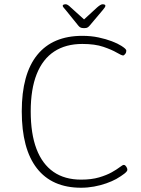

<svg xmlns="http://www.w3.org/2000/svg" viewBox="-20 -874 659 900"><path d="M360 6Q224 6 153 -85Q82 -176 82 -352Q82 -527 154.5 -616.5Q227 -706 366 -706Q407 -706 442 -698.5Q477 -691 504.5 -680.5Q532 -670 549 -659Q560 -652 566 -646.5Q572 -641 572 -636Q572 -633 571 -629Q570 -625 567.5 -622Q565 -619 562.5 -616.5Q560 -614 557 -614Q550 -614 527 -627.5Q504 -641 464.5 -654.5Q425 -668 366 -668Q288 -668 234 -632.5Q180 -597 152 -526.5Q124 -456 124 -352Q124 -247 151 -176Q178 -105 230.5 -68.5Q283 -32 360 -32Q409 -32 444.5 -42.5Q480 -53 504 -66.5Q528 -80 541.5 -90.5Q555 -101 560 -101Q564 -101 567 -98.5Q570 -96 572.5 -92Q575 -88 576 -84.5Q577 -81 577 -78Q577 -71 563 -60Q549 -49 525 -35Q505 -24 478 -14.5Q451 -5 421 0.5Q391 6 360 6ZM461 -854Q466 -854 470 -852.5Q474 -851 474 -847Q474 -843 470 -837.5Q466 -832 461 -826L402 -756Q397 -750 393 -747Q389 -744 384.5 -743Q380 -742 374 -742Q368 -742 363.5 -743Q359 -744 355 -746.5Q351 -749 347 -754L288 -827Q284 -832 279 -837.5Q274 -843 274 -847Q274 -851 278.5 -852.5Q283 -854 288 -854Q293 -854 299 -850Q305 -846 312 -839L374 -783L435 -839Q443 -846 449.5 -850Q456 -854 461 -854Z"/></svg>

Font: Asap Thin
Style: Regular
Weight: 250
Designer: Pablo Cosgaya
Foundry: Omnibus-Type
Version: Version 3.001